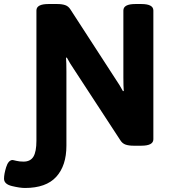

<svg xmlns="http://www.w3.org/2000/svg" viewBox="-112 -722 851 954"><path d="M-92 166Q-92 143 -81.5 109Q-71 75 -51 73Q-47 73 -31.5 77Q-16 81 5 81Q39 81 54 56.5Q69 32 69 -23V-670Q69 -702 129 -702H172Q196 -702 212 -696.5Q228 -691 238 -675L463 -328Q483 -299 499 -269L503 -270Q501 -293 501 -338V-670Q501 -702 561 -702H590Q650 -702 650 -670V-30Q650 2 590 2H552Q528 2 512 -3.5Q496 -9 486 -25L256 -377Q236 -406 220 -436L216 -435Q218 -412 218 -367V2Q218 101 167.5 156.5Q117 212 12 212Q-13 212 -52.5 202.5Q-92 193 -92 166Z"/></svg>

Font: Asap-Bold
Style: Bold
Weight: 700
Designer: Pablo Cosgaya
Foundry: Omnibus-Type
Version: Version 2.000; ttfautohint (v1.8)